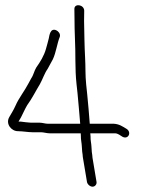

<svg xmlns="http://www.w3.org/2000/svg" viewBox="-20 -700 590 723"><path d="M129.4 -238H96.4C88.2 -238 67.2 -241 58.7 -242H49.7L59 -258C65.1 -269.5 74.8 -291.6 82.4 -304C100.6 -328.8 113.9 -356.3 130.2 -383C140.7 -401.8 147.4 -423.8 159.6 -441C167.3 -454.2 170.1 -461.3 178.7 -476C191.4 -502.6 194.5 -535 205.4 -562C208.3 -573 199.3 -582.8 191.9 -586C169.3 -595.7 166.1 -567.2 163.6 -555C160.9 -542.3 156.6 -530 153.1 -516C145.8 -489.7 131.2 -466.4 116.7 -446C109.1 -434 105.9 -416.7 97.6 -405C90.8 -392.4 82.7 -377.3 75.2 -365L62.5 -345C53.5 -330.7 45.4 -318.3 37.9 -301C30.1 -283.7 23.7 -274.8 14.9 -259C0.3 -234 22.2 -206 47.7 -206C64.6 -206 86.8 -202 102.4 -202H134.4C144.4 -202 155.8 -198 167 -198H284C283.8 -195.3 284 -192.3 284.5 -189C284.5 -181 285 -174 286 -168C288.4 -153.5 288 -145 289.5 -129C290.8 -121 291.6 -114.3 291.8 -109C297.1 -77.7 302.3 -46.3 307.5 -15C309 -5.8 319.3 3 328.5 3C337.7 3 345 -5.8 343.5 -15C338.5 -45.3 333.4 -75.7 328.3 -106C328 -112 327.1 -119.3 325.7 -128C324.4 -143.4 324.7 -152 322.2 -167C321.3 -172.3 320.9 -178.7 321 -186C320.4 -190 320 -194 320 -198H413C423.8 -198 433.2 -189.8 441.2 -185C463.6 -173.3 476.9 -202.6 456.2 -215C441.7 -223.7 429.4 -232.7 409 -234H318C314.9 -271.8 312.4 -307.8 308.2 -347L304.6 -381C300.6 -418.1 302.6 -448.7 300.4 -484C297.9 -528.3 297.6 -576.3 296.6 -621L297.1 -660C296.5 -683.2 259.6 -688.4 260.1 -666L260.6 -627C260.8 -607.1 260.9 -579.6 262.1 -558C265.3 -500.1 261.7 -441.4 268.2 -383L271.9 -349C276.2 -308.6 278.3 -272.8 282 -234H161C149.8 -234 140.1 -238 129.4 -238Z"/></svg>

Font: CiSf OpenHand
Style: OpObl
Weight: 400
Foundry: Cannot Into Space Fonts
Version: Version 0.7892